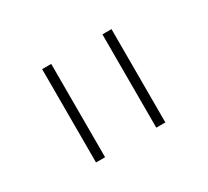

<svg xmlns="http://www.w3.org/2000/svg" viewBox="-67 -800 496 458"><g transform="rotate(-30 180.5 -571.5)"><path d="M251 -443V-700H276V-443ZM85 -443V-700H110V-443Z"/></g></svg>

Font: MuseoModerno SemiBold Thin
Style: Regular
Weight: 250
Version: Version 1.001